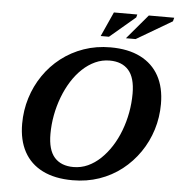

<svg xmlns="http://www.w3.org/2000/svg" viewBox="-59 -926 923 994"><g transform="rotate(5 403.0 -429.0)"><path d="M220 -216Q220 -133 254.5 -94.2Q289 -55.5 353 -55.5Q392.5 -55.5 427.8 -71.5Q463 -87.5 493.5 -116.5Q524 -145.5 548.5 -183.8Q573 -222 590.2 -267.5Q607.5 -313 616.5 -362Q625.5 -411 625.5 -460.5Q625.5 -543.5 591.2 -582.2Q557 -621 493 -621Q453.5 -621 418 -604.8Q382.5 -588.5 352 -559.8Q321.5 -531 297.2 -492.5Q273 -454 255.8 -408.8Q238.5 -363.5 229.2 -314.2Q220 -265 220 -216ZM776.5 -420Q776.5 -350.5 756.5 -286.2Q736.5 -222 699 -167.5Q661.5 -113 609.5 -72.2Q557.5 -31.5 493 -9.2Q428.5 13 354.5 13Q262.5 13 198.8 -18.8Q135 -50.5 102.2 -110.8Q69.5 -171 69.5 -256Q69.5 -325.5 89.5 -390Q109.5 -454.5 146.8 -509Q184 -563.5 236.2 -604Q288.5 -644.5 353 -667Q417.5 -689.5 491.5 -689.5Q583.5 -689.5 647 -657.5Q710.5 -625.5 743.5 -565.5Q776.5 -505.5 776.5 -420ZM566 -743.5 674 -871H806L801 -852L616.5 -743.5ZM435 -743.5 492.5 -871H614L610 -855.5L478 -743.5Z"/></g></svg>

Font: Newsreader 16pt 16pt
Style: Bold Italic
Weight: 700
Italic angle: -17°
Version: Version 1.003